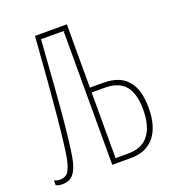

<svg xmlns="http://www.w3.org/2000/svg" viewBox="-140 -818 849 929"><g transform="rotate(-20 284.5 -354.0)"><path d="M-9 -1V-26Q3 -19 21 -19Q52 -19 65.5 -42.5Q79 -66 86 -104Q108 -221 144 -714H308V-388H378Q542 -388 542 -200Q542 -103 499.5 -51.5Q457 0 378 0H282V-689H166Q145 -387 134 -274.5Q123 -162 113 -102Q104 -49 84 -21.5Q64 6 23 6Q5 6 -9 -1ZM374 -25Q444 -25 479 -70Q514 -115 514 -201Q514 -282 481 -322.5Q448 -363 374 -363H308V-25Z"/></g></svg>

Font: Noto Sans Display Thin Cond
Style: Regular
Weight: 250
Width: 3
Designer: Monotype Design team
Foundry: Monotype Imaging Inc.
Version: Version 1.000